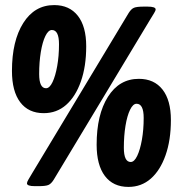

<svg xmlns="http://www.w3.org/2000/svg" viewBox="-20 -729 699 755"><path d="M152 -284Q92 -284 59.5 -327Q27 -370 27 -450Q27 -568 71.5 -638.5Q116 -709 193 -709Q253 -709 286 -667Q319 -625 319 -547Q319 -468 298 -408.5Q277 -349 240 -316.5Q203 -284 152 -284ZM161 -382Q175 -382 186.5 -406Q198 -430 205 -469.5Q212 -509 212 -555Q212 -611 184 -611Q170 -611 158.5 -587.5Q147 -564 140.5 -524.5Q134 -485 134 -438Q134 -382 161 -382ZM117 3Q86 3 86 -8Q86 -13 91.5 -22.5Q97 -32 106 -47L486 -678Q496 -694 507 -698.5Q518 -703 545 -703H560Q592 -703 592 -692Q592 -687 586 -677.5Q580 -668 571 -653L191 -22Q181 -6 170 -1.5Q159 3 132 3ZM485 6Q425 6 392.5 -37Q360 -80 360 -160Q360 -278 404.5 -348.5Q449 -419 526 -419Q586 -419 619 -377Q652 -335 652 -257Q652 -178 631 -118.5Q610 -59 573 -26.5Q536 6 485 6ZM494 -92Q508 -92 519.5 -116Q531 -140 538 -179.5Q545 -219 545 -265Q545 -321 517 -321Q503 -321 491.5 -297.5Q480 -274 473.5 -234.5Q467 -195 467 -148Q467 -92 494 -92Z"/></svg>

Font: Asap Semi Condensed Semi Condensed Black
Style: Italic
Weight: 900
Width: 4
Italic angle: -6°
Designer: Pablo Cosgaya
Foundry: Omnibus-Type
Version: Version 3.001; ttfautohint (v1.8.4.7-5d5b)